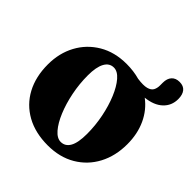

<svg xmlns="http://www.w3.org/2000/svg" viewBox="-229 -1048 1237 1237"><g transform="rotate(45 389.5 -430.0)"><path d="M384 -715.5Q447.5 -715.5 503 -700Q557 -692.5 585.2 -700Q613.5 -707.5 623.5 -725.8Q633.5 -744 633.5 -769.5V-794.5Q633.5 -832.5 652.8 -853.8Q672 -875 707 -875Q743 -875 761 -852.8Q779 -830.5 779 -790.5Q779 -730.5 737.2 -691.2Q695.5 -652 619.5 -644Q683.5 -596 718 -521.2Q752.5 -446.5 752.5 -352.5Q752.5 -245.5 708.5 -162.5Q664.5 -79.5 584 -32Q503.5 15.5 395 15.5Q281 15.5 198.2 -30.5Q115.5 -76.5 71 -159.5Q26.5 -242.5 26.5 -354.5Q26.5 -457 70.5 -538.5Q114.5 -620 195 -667.8Q275.5 -715.5 384 -715.5ZM522 -216Q522 -292 507 -367.2Q492 -442.5 466.2 -504.5Q440.5 -566.5 408.2 -603.8Q376 -641 342 -641Q301.5 -641 280 -601.5Q258.5 -562 258.5 -486.5Q258.5 -409 273.8 -333.2Q289 -257.5 314.8 -195.5Q340.5 -133.5 372.5 -96.5Q404.5 -59.5 438 -59.5Q478.5 -59.5 500.2 -97.5Q522 -135.5 522 -216Z"/></g></svg>

Font: Fraunces 72pt S050 Black
Style: Regular
Weight: 900
Version: Version 1.000; ttfautohint (v1.8.3)